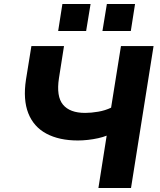

<svg xmlns="http://www.w3.org/2000/svg" viewBox="-20 -934 797 954"><path d="M469 0 510 -260Q493 -253 468.5 -247.5Q444 -242 417.5 -239Q391 -236 367 -236Q274 -236 210.5 -270Q147 -304 120.5 -371.5Q94 -439 109 -538L136 -705H298L273 -546Q259 -455 293 -414Q327 -373 403 -373Q433 -373 468 -379Q503 -385 532 -399L581 -705H743L631 0ZM489 -780 511 -914H651L630 -780ZM269 -780 290 -914H430L408 -780Z"/></svg>

Font: Nunito Sans 8pt ExtraBold
Style: Italic
Weight: 800
Italic angle: -9°
Version: Version 3.101;gftools[0.9.27]